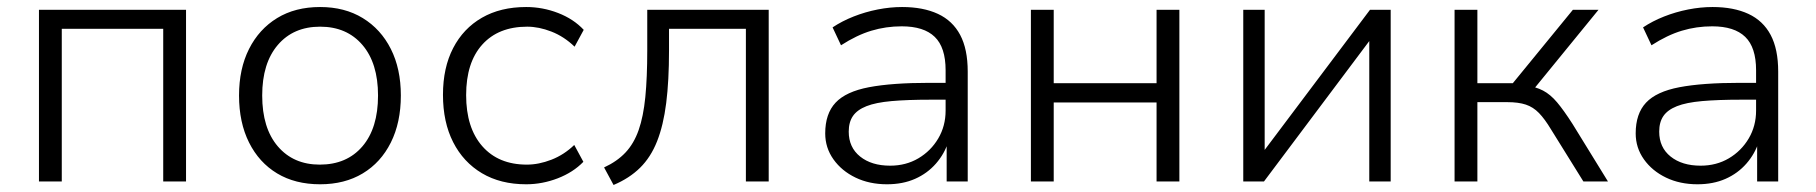

<svg xmlns="http://www.w3.org/2000/svg" viewBox="-20 -517 5175 547"><path d="M91 0V-489H510V0H445V-435H156V0Z M892 8Q821 8 769.5 -23Q718 -54 689.5 -111Q661 -168 661 -245Q661 -321 689.5 -377.5Q718 -434 769.5 -465.5Q821 -497 892 -497Q962 -497 1013.5 -465.5Q1065 -434 1093.5 -377.5Q1122 -321 1122 -245Q1122 -168 1093.5 -111Q1065 -54 1013.5 -23Q962 8 892 8ZM891 -48Q968 -48 1012.5 -100Q1057 -152 1057 -245Q1057 -337 1012.5 -389Q968 -441 892 -441Q816 -441 771.5 -389Q727 -337 727 -245Q727 -152 771.5 -100Q816 -48 891 -48Z M1479 8Q1406 8 1353 -23.5Q1300 -55 1271 -112Q1242 -169 1242 -247Q1242 -324 1271 -380Q1300 -436 1353 -466.5Q1406 -497 1479 -497Q1526 -497 1570 -480Q1614 -463 1643 -432L1617 -384Q1587 -413 1551 -427Q1515 -441 1482 -441Q1400 -441 1354 -390Q1308 -339 1308 -246Q1308 -153 1354 -100.5Q1400 -48 1481 -48Q1515 -48 1551 -62Q1587 -76 1616 -104L1642 -56Q1613 -26 1569 -9Q1525 8 1479 8Z M1728 10 1701 -40Q1738 -57 1762 -82.5Q1786 -108 1799.5 -146.5Q1813 -185 1818.5 -240.5Q1824 -296 1824 -374V-489H2170V0H2105V-435H1886V-373Q1886 -287 1878 -223.5Q1870 -160 1852 -114.5Q1834 -69 1803.5 -39Q1773 -9 1728 10Z M2507 8Q2457 8 2417.5 -11Q2378 -30 2354.5 -63Q2331 -96 2331 -137Q2331 -193 2360.5 -224.5Q2390 -256 2455.5 -268.5Q2521 -281 2628 -281H2686V-233H2631Q2565 -233 2520 -229Q2475 -225 2448.5 -214.5Q2422 -204 2410 -186.5Q2398 -169 2398 -142Q2398 -97 2430.5 -71Q2463 -45 2516 -45Q2561 -45 2596.5 -66Q2632 -87 2653 -122.5Q2674 -158 2674 -202V-317Q2674 -382 2643 -412Q2612 -442 2549 -442Q2504 -442 2462.5 -429.5Q2421 -417 2376 -388L2352 -439Q2379 -457 2412 -470Q2445 -483 2480.5 -490Q2516 -497 2550 -497Q2610 -497 2652 -477.5Q2694 -458 2715.5 -417.5Q2737 -377 2737 -313V0H2677V-114H2682Q2671 -79 2646.5 -51Q2622 -23 2587 -7.5Q2552 8 2507 8Z M2917 0V-489H2982V-280H3275V-489H3340V0H3275V-225H2982V0Z M3522 0V-489H3583V-70H3568L3883 -489H3942V0H3881V-420H3896L3581 0Z M4124 0V-489H4189V-280H4290L4461 -489H4534L4343 -255L4325 -274Q4355 -270 4376 -259Q4397 -248 4416 -225.5Q4435 -203 4460 -164L4561 0H4491L4399 -148Q4381 -178 4364.5 -195Q4348 -212 4327 -219Q4306 -226 4274 -226H4189V0Z M4816 8Q4766 8 4726.5 -11Q4687 -30 4663.5 -63Q4640 -96 4640 -137Q4640 -193 4669.5 -224.5Q4699 -256 4764.5 -268.5Q4830 -281 4937 -281H4995V-233H4940Q4874 -233 4829 -229Q4784 -225 4757.5 -214.5Q4731 -204 4719 -186.5Q4707 -169 4707 -142Q4707 -97 4739.5 -71Q4772 -45 4825 -45Q4870 -45 4905.5 -66Q4941 -87 4962 -122.5Q4983 -158 4983 -202V-317Q4983 -382 4952 -412Q4921 -442 4858 -442Q4813 -442 4771.5 -429.5Q4730 -417 4685 -388L4661 -439Q4688 -457 4721 -470Q4754 -483 4789.5 -490Q4825 -497 4859 -497Q4919 -497 4961 -477.5Q5003 -458 5024.5 -417.5Q5046 -377 5046 -313V0H4986V-114H4991Q4980 -79 4955.5 -51Q4931 -23 4896 -7.5Q4861 8 4816 8Z"/></svg>

Font: Nunito Sans 10pt Light
Style: Regular
Weight: 300
Designer: Vernon Adams
Foundry: Vernon Adams
Version: Version 3.101;gftools[0.9.27]